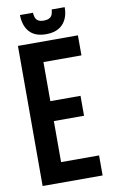

<svg xmlns="http://www.w3.org/2000/svg" viewBox="-94 -897 556 945"><g transform="rotate(-10 184.0 -424.0)"><path d="M149.9 -600.1V-404.8H300.8V-305.2H149.9V-100.1H339.8V0H40V-700.2H339.8V-600.1ZM234.9 -848.1H299.8Q299.8 -794.4 271 -763.7Q242.2 -732.9 187 -732.9Q132.3 -732.9 104.7 -763.4Q77.1 -793.9 76.2 -848.1H141.1Q143.1 -820.8 154.1 -810.8Q165 -800.8 187 -800.8Q210 -800.8 221.4 -810.8Q232.9 -820.8 234.9 -848.1Z"/></g></svg>

Font: Bebas Neue Bold
Style: Regular
Weight: 700
Designer: Ryoichi Tsunekawa
Foundry: Ryoichi Tsunekawa
Version: Version 1.300